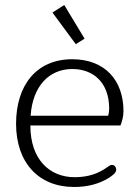

<svg xmlns="http://www.w3.org/2000/svg" viewBox="-20 -734 553 765"><path d="M282 -558 317 -580 236 -714 189 -684ZM275 11C329 11 375 -1 415 -26C430 -36 443 -46 443 -58C443 -68 436 -77 426 -77C420 -77 417 -74 409 -69C372 -42 331 -28 277 -28C180 -28 101 -96 101 -234H460C466 -249 472 -270 472 -291C472 -415 397 -498 268 -498C124 -498 44 -393 44 -241C44 -87 133 11 275 11ZM102 -273C110 -390 175 -459 268 -459C352 -459 415 -405 415 -301C415 -292 413 -280 411 -273Z"/></svg>

Font: Maitree Light
Style: Regular
Weight: 300
Designer: CadsonDemak Team
Foundry: CadsonDemak
Version: Version 1.000;PS 001.000;hotconv 1.0.88;makeotf.lib2.5.64775